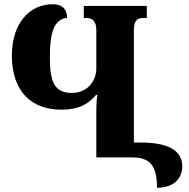

<svg xmlns="http://www.w3.org/2000/svg" viewBox="-20 -742 890 905"><path d="M720 143C798 143 839 101 839 41C839 -38 762 -70 646 -70H611V-600C611 -641 624 -657 653 -657H672V-714H375V-657H392C415 -657 434 -641 434 -601V-417C434 -368 398 -304 319 -304C236 -304 215 -356 215 -473C215 -598 239 -651 296 -658C296 -681 289 -722 228 -722C123 -722 36 -637 36 -480C36 -308 131 -225 269 -225C350 -225 397 -251 433 -295H439C435 -270 434 -245 434 -218V0H602C681 0 720 31 720 143Z"/></svg>

Font: Noto Serif Georgian Condensed Black
Style: Regular
Weight: 900
Width: 3
Designer: Monotype Design Team, Akaki Razmadze
Foundry: Google LLC
Version: Version 2.003